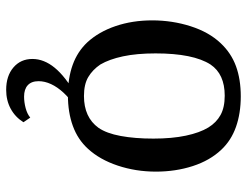

<svg xmlns="http://www.w3.org/2000/svg" viewBox="-109 -481 800 622"><g transform="rotate(90 291.0 -170.0)"><path d="M536 -275Q536 -210 516.5 -151.5Q497 -93 462 -55Q432 -22 388 -6Q344 10 288 10Q233 10 190 -5.5Q147 -21 117 -53Q83 -90 64.5 -144.5Q46 -199 46 -263Q46 -328 65 -387.5Q84 -447 120 -485Q152 -519 194.5 -534.5Q237 -550 292 -550Q347 -550 391 -534.5Q435 -519 465 -487Q500 -450 518 -394.5Q536 -339 536 -275ZM153 -274Q153 -213 162.5 -168.5Q172 -124 189 -95Q206 -70 229.5 -56Q253 -42 291 -42Q360 -42 394 -89Q412 -115 420.5 -161Q429 -207 429 -267Q429 -327 419.5 -372Q410 -417 393 -445Q377 -471 352.5 -484.5Q328 -498 290 -498Q220 -498 189 -452Q153 -396 153 -274ZM271 210Q226 210 198.5 186.5Q171 163 171 125Q171 50 285 -14H326Q299 4 280.5 24Q262 44 252.5 64.5Q243 85 243 105Q243 128 256 140Q269 152 293 152Q311 152 330 147Q349 142 361 132L376 154Q359 181 332 195.5Q305 210 271 210Z"/></g></svg>

Font: Domine
Style: Regular
Weight: 400
Designer: Pablo Impallari, Rodrigo Fuenzalida, Brenda Gallo
Foundry: Pablo Impallari, Rodrigo Fuenzalida, Brenda Gallo
Version: Version 2.000